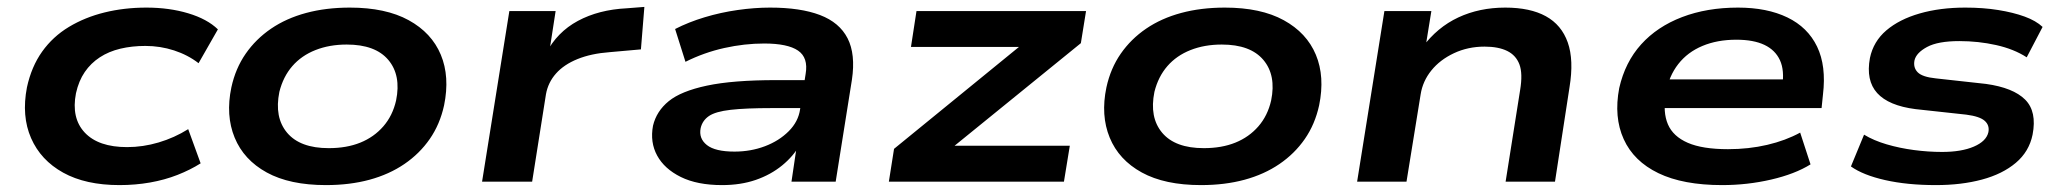

<svg xmlns="http://www.w3.org/2000/svg" viewBox="-20 -526 5974 556"><path d="M326 10Q228 10 163 -26Q98 -62 70 -126Q42 -190 58 -273Q71 -333 102 -376.5Q133 -420 179.5 -448Q226 -476 283 -490Q340 -504 404 -504Q470 -504 525 -487.5Q580 -471 611 -441L555 -343Q524 -367 484 -380Q444 -393 401 -393Q362 -393 328.5 -385Q295 -377 269 -360Q243 -343 225.5 -317.5Q208 -292 200 -256Q186 -184 225.5 -142Q265 -100 348 -100Q394 -100 439.5 -113.5Q485 -127 525 -152L561 -53Q531 -34 494 -19.5Q457 -5 414.5 2.5Q372 10 326 10Z M924 10Q819 10 752.5 -26.5Q686 -63 659.5 -127.5Q633 -192 650 -273Q662 -328 691.5 -370.5Q721 -413 765 -443Q809 -473 866.5 -488.5Q924 -504 993 -504Q1097 -504 1163.5 -467.5Q1230 -431 1256.5 -367.5Q1283 -304 1266 -221Q1254 -166 1224.5 -123.5Q1195 -81 1151 -51Q1107 -21 1050 -5.5Q993 10 924 10ZM932 -97Q984 -97 1023.5 -113Q1063 -129 1090 -160Q1117 -191 1127 -235Q1142 -308 1104.5 -352.5Q1067 -397 984 -397Q934 -397 893.5 -381Q853 -365 826.5 -334.5Q800 -304 789 -260Q774 -186 811.5 -141.5Q849 -97 932 -97Z M1376 0 1455 -494H1589L1570 -371H1561Q1593 -433 1653.5 -465.5Q1714 -498 1795 -502L1846 -506L1836 -383L1746 -375Q1692 -371 1652.5 -355Q1613 -339 1590 -313Q1567 -287 1561 -253L1521 0Z M2071 10Q1999 10 1951.5 -13.5Q1904 -37 1883 -75.5Q1862 -114 1871 -162Q1881 -204 1916.5 -233Q1952 -262 2027 -278Q2102 -294 2228 -294H2331L2319 -213H2215Q2140 -213 2096 -208Q2052 -203 2033 -190Q2014 -177 2009 -155Q2003 -125 2027 -106Q2051 -87 2107 -87Q2154 -87 2195 -102.5Q2236 -118 2264 -146Q2292 -174 2297 -210L2313 -312Q2321 -359 2291 -379.5Q2261 -400 2193 -400Q2136 -400 2077.5 -387Q2019 -374 1965 -347L1935 -442Q1974 -462 2020.5 -476Q2067 -490 2116 -497Q2165 -504 2210 -504Q2298 -504 2354.5 -482.5Q2411 -461 2434.5 -415Q2458 -369 2447 -295L2400 0H2272L2288 -108H2297Q2278 -74 2245 -47Q2212 -20 2168.5 -5Q2125 10 2071 10Z M2554 0 2569 -95 2976 -427 2966 -390H2618L2634 -494H3125L3110 -401L2700 -68L2710 -104H3078L3061 0Z M3458 10Q3353 10 3286.5 -26.5Q3220 -63 3193.5 -127.5Q3167 -192 3184 -273Q3196 -328 3225.5 -370.5Q3255 -413 3299 -443Q3343 -473 3400.5 -488.5Q3458 -504 3527 -504Q3631 -504 3697.5 -467.5Q3764 -431 3790.5 -367.5Q3817 -304 3800 -221Q3788 -166 3758.5 -123.5Q3729 -81 3685 -51Q3641 -21 3584 -5.5Q3527 10 3458 10ZM3466 -97Q3518 -97 3557.5 -113Q3597 -129 3624 -160Q3651 -191 3661 -235Q3676 -308 3638.5 -352.5Q3601 -397 3518 -397Q3468 -397 3427.5 -381Q3387 -365 3360.5 -334.5Q3334 -304 3323 -260Q3308 -186 3345.5 -141.5Q3383 -97 3466 -97Z M3910 0 3989 -494H4125L4108 -389H4099Q4142 -447 4203 -475.5Q4264 -504 4339 -504Q4411 -504 4456.5 -479Q4502 -454 4520 -403Q4538 -352 4525 -273L4483 0H4340L4382 -265Q4390 -313 4380 -339.5Q4370 -366 4344.5 -378.5Q4319 -391 4279 -391Q4231 -391 4190.5 -372Q4150 -353 4125 -322Q4100 -291 4094 -253L4053 0Z M4967 10Q4854 10 4782.5 -24.5Q4711 -59 4682 -123Q4653 -187 4669 -271Q4686 -346 4732.5 -397.5Q4779 -449 4851 -476.5Q4923 -504 5013 -504Q5097 -504 5156 -475.5Q5215 -447 5242 -391Q5269 -335 5259 -252L5255 -213H4774L4786 -296H5167L5141 -276Q5148 -322 5134.5 -351.5Q5121 -381 5089.5 -396Q5058 -411 5008 -411Q4953 -411 4910 -393Q4867 -375 4840 -340.5Q4813 -306 4804 -257V-252Q4795 -201 4810 -166Q4825 -131 4867.5 -112.5Q4910 -94 4984 -94Q5044 -94 5097.5 -106.5Q5151 -119 5193 -142L5223 -50Q5178 -22 5109 -6Q5040 10 4967 10Z M5586 10Q5503 10 5439 -4.5Q5375 -19 5340 -44L5378 -136Q5406 -119 5443.5 -108Q5481 -97 5522.5 -91.5Q5564 -86 5604 -86Q5660 -86 5696 -101.5Q5732 -117 5738 -143Q5742 -163 5727.5 -176Q5713 -189 5674 -194L5527 -210Q5449 -220 5416 -256.5Q5383 -293 5395 -358Q5405 -406 5442.5 -438Q5480 -470 5539 -487Q5598 -504 5671 -504Q5723 -504 5766.5 -497Q5810 -490 5843 -478Q5876 -466 5895 -448L5849 -360Q5812 -384 5760.5 -395.5Q5709 -407 5654 -407Q5592 -407 5560.5 -390Q5529 -373 5524 -351Q5520 -330 5533.5 -316.5Q5547 -303 5586 -299L5731 -283Q5810 -272 5844.5 -237.5Q5879 -203 5866 -136Q5856 -87 5817.5 -54.5Q5779 -22 5719.5 -6Q5660 10 5586 10Z"/></svg>

Font: Nunito Sans 10pt Expanded
Style: Bold Italic
Weight: 700
Width: 7
Italic angle: -9°
Designer: Vernon Adams
Foundry: Vernon Adams
Version: Version 3.101;gftools[0.9.27]